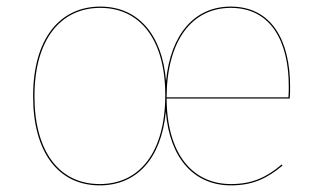

<svg xmlns="http://www.w3.org/2000/svg" viewBox="-20 -547 965 576"><path d="M850.3 -287.6C850.3 -424.5 795.6 -527.2 672.1 -527.2C564.2 -527.2 491.9 -445.1 478.1 -303.9C466.3 -445.1 393 -527.2 281 -527.2C159.6 -527.2 79.3 -431 79.3 -258.1C79.3 -91 154.6 9.1 279.1 9.1C390 9.1 463.6 -70.6 477.5 -211.6C489.4 -70.3 563.4 9.1 672.9 9.1C739.9 9.1 782.3 -13 827.4 -50.1L825.3 -53.6C780.3 -15.7 737.6 5.2 672.9 5.2C557.3 5.2 480.6 -85.7 479.9 -251.4H849.2C850.2 -265.1 850.3 -273.6 850.3 -287.6ZM279.1 5.2C156.9 5.2 83.4 -93.8 83.4 -258.1C83.4 -428.3 161.8 -523.4 281 -523.4C401.4 -523.4 475.8 -426.4 475.8 -262C475.8 -91.9 400.2 5.2 279.1 5.2ZM845.3 -255.1H479.9C480.4 -425 555.6 -523.4 672.3 -523.4C793.5 -523.4 846.3 -421.6 846.3 -288.4C846.3 -275.4 846.3 -267.6 845.3 -255.1Z"/></svg>

Font: Fira Sans Four
Style: Regular
Weight: 100
Designer: Carrois Corporate & Edenspiekermann AG
Foundry: Carrois Corporate GbR & Edenspiekermann AG
Version: Version 4.203;PS 004.203;hotconv 1.0.88;makeotf.lib2.5.64775